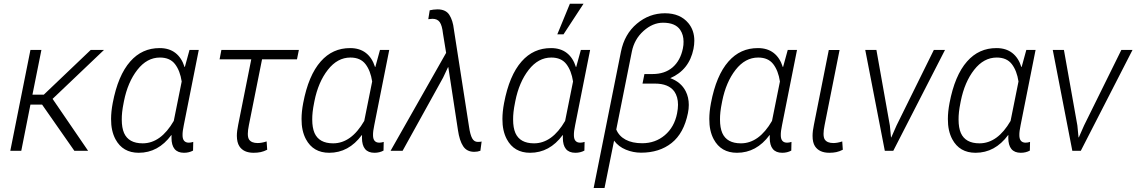

<svg xmlns="http://www.w3.org/2000/svg" viewBox="-20 -790 5954 1006"><path d="M441.5 0H369.5L200.5 -242H139.5L91.5 0H34L139.5 -528.5H197L150 -294H209.5L455.5 -528.5H525L255.5 -272Z M944 10.5Q878.5 10.5 878.5 -68.5L879 -81.5L877.5 -82Q809 10.5 707 10.5Q623 10.5 585 -60.5Q561.5 -104.5 562 -166.5Q562 -204.5 570.5 -249.5Q598 -395 662.5 -468Q724.5 -538.5 817 -538Q866.5 -538 899.2 -512.5Q932 -487 947 -439H948.5L973 -528.5H1021.5L943 -134Q936 -101.5 936.5 -81.5Q936.5 -42.5 969.5 -42.5Q980.5 -42.5 992.5 -46.5L991.5 -1Q970.5 10.5 944 10.5ZM727.5 -39Q822.5 -39 890.5 -156.5L932 -363Q923.5 -419.5 897 -454Q870.5 -488.5 818 -488.5Q750 -488.5 699.8 -424.2Q649.5 -360 629.5 -260L627.5 -249.5Q617.5 -200.5 618 -163Q618 -121 630 -93Q654 -39 727.5 -39Z M1309 10.5Q1256 10.5 1234 -24Q1221.5 -43.5 1221 -78Q1221 -103 1228 -136L1296.5 -479H1130.5L1140 -528.5H1546L1536 -479H1353L1284 -134Q1278.5 -107 1278.5 -89Q1278.5 -69 1285 -59Q1297.5 -40.5 1330 -40.5Q1351 -40.5 1377 -49L1380 -5.5Q1362.5 3.5 1345.8 7Q1329 10.5 1309 10.5Z M1942 10.5Q1876.5 10.5 1876.5 -68.5L1877 -81.5L1875.5 -82Q1807 10.5 1705 10.5Q1621 10.5 1583 -60.5Q1559.5 -104.5 1560 -166.5Q1560 -204.5 1568.5 -249.5Q1596 -395 1660.5 -468Q1722.5 -538.5 1815 -538Q1864.5 -538 1897.2 -512.5Q1930 -487 1945 -439H1946.5L1971 -528.5H2019.5L1941 -134Q1934 -101.5 1934.5 -81.5Q1934.5 -42.5 1967.5 -42.5Q1978.5 -42.5 1990.5 -46.5L1989.5 -1Q1968.5 10.5 1942 10.5ZM1725.5 -39Q1820.5 -39 1888.5 -156.5L1930 -363Q1921.5 -419.5 1895 -454Q1868.5 -488.5 1816 -488.5Q1748 -488.5 1697.8 -424.2Q1647.5 -360 1627.5 -260L1625.5 -249.5Q1615.5 -200.5 1616 -163Q1616 -121 1628 -93Q1652 -39 1725.5 -39Z M2465 5.5Q2426 5.5 2406.8 -23.8Q2387.5 -53 2379.5 -108L2329 -438H2327.5L2301.5 -383L2089.5 0H2026.5L2317.5 -513L2301 -614.5Q2296.5 -656 2284.2 -673.8Q2272 -691.5 2246 -691.5Q2239 -691.5 2224 -689.5L2231.5 -736Q2238.5 -738 2250.5 -739.5Q2262.5 -741 2272 -741Q2316 -741 2334.5 -711.8Q2353 -682.5 2358 -637L2437.5 -126Q2443.5 -84.5 2453.8 -65.5Q2464 -46.5 2483.5 -46.5Q2497.5 -46.5 2503.5 -48.5L2497 0Q2482 5.5 2465 5.5Z M2994.5 10.5Q2929 10.5 2929 -68.5L2929.5 -81.5L2928 -82Q2859.5 10.5 2757.5 10.5Q2673.5 10.5 2635.5 -60.5Q2612 -104.5 2612.5 -166.5Q2612.5 -204.5 2621 -249.5Q2648.5 -395 2713 -468Q2775 -538.5 2867.5 -538Q2917 -538 2949.8 -512.5Q2982.5 -487 2997.5 -439H2999L3023.5 -528.5H3072L2993.5 -134Q2986.5 -101.5 2987 -81.5Q2987 -42.5 3020 -42.5Q3031 -42.5 3043 -46.5L3042 -1Q3021 10.5 2994.5 10.5ZM2778 -39Q2873 -39 2941 -156.5L2982.5 -363Q2974 -419.5 2947.5 -454Q2921 -488.5 2868.5 -488.5Q2800.5 -488.5 2750.2 -424.2Q2700 -360 2680 -260L2678 -249.5Q2668 -200.5 2668.5 -163Q2668.5 -121 2680.5 -93Q2704.5 -39 2778 -39ZM2932.5 -610H2900L2966 -770.5H3037.5Z M3147.5 195H3090.5L3233.5 -519Q3252 -611.5 3317 -666Q3382 -720.5 3464 -720.5Q3544 -720.5 3587 -668.5Q3618 -631 3618 -576.5Q3618 -556.5 3613.5 -533.5Q3591 -423.5 3492 -380.5Q3548.5 -360 3573 -311.5Q3589 -280 3589 -240Q3589 -219.5 3584.5 -197.5Q3563 -91.5 3499 -40.8Q3435 10 3339 10Q3297.5 10 3259.2 -5.8Q3221 -21.5 3197.5 -53ZM3344.5 -39.5Q3413.5 -39.5 3463.2 -81.5Q3513 -123.5 3527.5 -195.5Q3532.5 -220.5 3532.5 -241Q3532.5 -283 3513 -311Q3483 -352 3411.5 -352H3346.5L3356.5 -402H3398.5Q3463 -402 3504 -437Q3545 -472.5 3558 -536Q3562 -555 3561.5 -572Q3561.5 -607.5 3544 -633.5Q3518.5 -671 3454 -671Q3400 -671 3351.8 -627.8Q3303.5 -584.5 3290.5 -519L3209 -111.5Q3223 -77 3258 -58.2Q3293 -39.5 3344.5 -39.5Z M4078.5 10.5Q4013 10.5 4013 -68.5L4013.5 -81.5L4012 -82Q3943.5 10.5 3841.5 10.5Q3757.5 10.5 3719.5 -60.5Q3696 -104.5 3696.5 -166.5Q3696.5 -204.5 3705 -249.5Q3732.5 -395 3797 -468Q3859 -538.5 3951.5 -538Q4001 -538 4033.8 -512.5Q4066.5 -487 4081.5 -439H4083L4107.5 -528.5H4156L4077.5 -134Q4070.5 -101.5 4071 -81.5Q4071 -42.5 4104 -42.5Q4115 -42.5 4127 -46.5L4126 -1Q4105 10.5 4078.5 10.5ZM3862 -39Q3957 -39 4025 -156.5L4066.5 -363Q4058 -419.5 4031.5 -454Q4005 -488.5 3952.5 -488.5Q3884.5 -488.5 3834.2 -424.2Q3784 -360 3764 -260L3762 -249.5Q3752 -200.5 3752.5 -163Q3752.5 -121 3764.5 -93Q3788.5 -39 3862 -39Z M4325.5 10.5Q4272.5 10.5 4250 -24Q4237.5 -43.5 4237.5 -78Q4237.5 -103 4244.5 -136L4322.5 -528H4379L4300.5 -134Q4295 -107 4295 -89Q4295 -69 4301.5 -59Q4314 -40.5 4346.5 -40.5Q4367.5 -40.5 4393 -49L4396 -5.5Q4378.5 3.5 4362 7Q4345.5 10.5 4325.5 10.5Z M4660.5 0H4616L4513.5 -528.5H4572L4642.5 -132.5L4648.5 -70.5L4650 -70L4677.5 -132.5L4873 -528.5H4931.5Z M5328.5 10.5Q5263 10.5 5263 -68.5L5263.5 -81.5L5262 -82Q5193.5 10.5 5091.5 10.5Q5007.5 10.5 4969.5 -60.5Q4946 -104.5 4946.5 -166.5Q4946.5 -204.5 4955 -249.5Q4982.5 -395 5047 -468Q5109 -538.5 5201.5 -538Q5251 -538 5283.8 -512.5Q5316.5 -487 5331.5 -439H5333L5357.5 -528.5H5406L5327.5 -134Q5320.5 -101.5 5321 -81.5Q5321 -42.5 5354 -42.5Q5365 -42.5 5377 -46.5L5376 -1Q5355 10.5 5328.5 10.5ZM5112 -39Q5207 -39 5275 -156.5L5316.5 -363Q5308 -419.5 5281.5 -454Q5255 -488.5 5202.5 -488.5Q5134.5 -488.5 5084.2 -424.2Q5034 -360 5014 -260L5012 -249.5Q5002 -200.5 5002.5 -163Q5002.5 -121 5014.5 -93Q5038.5 -39 5112 -39Z M5643 0H5598.5L5496 -528.5H5554.5L5625 -132.5L5631 -70.5L5632.5 -70L5660 -132.5L5855.5 -528.5H5914Z"/></svg>

Font: Roberto Sans Light
Style: Italic
Weight: 300
Italic angle: -11°
Designer: Google
Version: Version 1.00;June 11, 2020;FontCreator 12.0.0.2522 64-bit; t